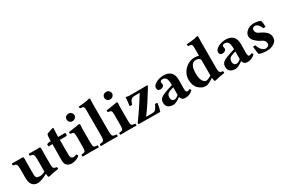

<svg xmlns="http://www.w3.org/2000/svg" viewBox="89 -1772 4198 2855"><g transform="rotate(-30 2187.5 -344.0)"><path d="M509.8 -132.8Q509.8 -89.8 522.5 -74.5Q535.2 -59.1 575.2 -55.2Q581.1 -36.1 577.1 -22.9Q492.2 -11.7 411.1 9.8Q389.2 9.8 388.2 -6.8Q385.7 -25.9 383.3 -50.8Q337.9 -25.4 290.5 -7.8Q243.2 9.8 216.8 9.8Q88.9 9.8 88.9 -149.9V-306.2Q88.9 -365.2 74.5 -382.6Q60.1 -399.9 22 -401.9Q18.1 -405.8 18.1 -418.9Q18.1 -432.1 22 -436Q107.9 -434.1 153.8 -434.1Q174.8 -434.1 210.9 -436Q220.7 -426.3 221.2 -401.9Q221.2 -397.9 220.2 -377Q219.2 -356 219.2 -306.2V-139.2Q219.2 -91.3 236.1 -77.6Q252.9 -64 289.1 -64Q337.4 -64 380.9 -90.8Q380.4 -98.6 380.1 -106.2Q379.9 -113.8 379.9 -120.6V-306.2Q379.9 -366.2 366.9 -382.1Q354 -397.9 313 -401.9Q308.1 -405.8 308.1 -418.9Q308.1 -432.1 313 -436Q398.9 -434.1 444.8 -434.1Q463.9 -434.1 502 -436Q511.7 -426.3 512.2 -401.9Q512.2 -397.9 511 -377Q509.8 -356 509.8 -306.2Z M660.6 -434.1H688.5Q688.5 -535.2 699.7 -549.8Q702.6 -553.7 711.7 -557.6Q720.7 -561.5 733.9 -565.7Q747.1 -569.8 752.4 -572.3Q764.2 -577.1 785.9 -583.5Q807.6 -589.8 813 -589.8Q820.8 -589.8 820.8 -581.1Q817.9 -534.2 815.4 -467.8L814.5 -434.1H931.6Q939.5 -434.1 939.5 -428.2V-397Q939.5 -383.8 915.5 -383.8H814.5Q814.5 -327.6 814.9 -236.8Q815.4 -146 815.4 -127Q815.4 -91.8 828.1 -75.9Q840.8 -60.1 859.9 -60.1Q898.9 -60.1 916.5 -74.2Q934.6 -59.1 934.6 -45.9Q918.5 -23.9 878.7 -7.1Q838.9 9.8 798.8 9.8Q749 9.8 715.8 -18.1Q686 -43.9 685.5 -105Q685.5 -252.9 688.5 -383.8H623.5Q618.7 -383.8 618.7 -390.1V-418.9Q635.7 -434.1 660.6 -434.1Z M1187.5 -122.1Q1187.5 -62 1199.5 -48.6Q1211.4 -35.2 1259.8 -32.2Q1263.7 -28.3 1263.7 -15.1Q1263.7 -2 1259.8 2Q1173.8 0 1122.6 0Q1069.3 0 985.4 2Q981.4 -2 981.4 -14.9Q981.4 -27.8 985.4 -32.2Q1033.2 -36.1 1045.4 -49.1Q1057.6 -62 1057.6 -122.1V-314Q1057.6 -356 1046.1 -367.9Q1034.7 -379.9 992.7 -383.8Q986.8 -402.8 990.7 -416Q1149.9 -437 1168.5 -443.8Q1191.4 -443.8 1191.4 -426.8Q1191.4 -425.8 1191.4 -423.6Q1191.4 -421.4 1190.9 -414.8Q1190.4 -408.2 1189.9 -401.1Q1189.5 -394 1189 -383.8Q1188.5 -373.5 1188.2 -364Q1188 -354.5 1187.7 -343Q1187.5 -331.5 1187.5 -321.3ZM1052.7 -596.2Q1052.7 -621.1 1071 -639.6Q1089.4 -658.2 1122.6 -658.2Q1151.4 -658.2 1169.4 -637.7Q1187.5 -617.2 1187.5 -591.8Q1187.5 -569.8 1167.5 -549.8Q1147.5 -529.8 1116.7 -529.8Q1087.9 -529.8 1070.3 -550Q1052.7 -570.3 1052.7 -596.2Z M1377.4 -127V-564.9Q1377.4 -614.7 1367.4 -625.5Q1357.4 -636.2 1309.6 -640.1Q1301.8 -654.3 1306.2 -671.9Q1430.2 -676.8 1494.1 -698.2Q1510.3 -698.2 1510.3 -685.1Q1507.3 -647.9 1507.3 -583V-127Q1507.3 -66.9 1521.7 -50.5Q1536.1 -34.2 1584.5 -32.2Q1589.4 -28.3 1589.4 -15.1Q1589.4 -2 1584.5 2Q1498.5 0 1442.4 0Q1384.3 0 1300.3 2Q1295.4 -2 1295.4 -14.9Q1295.4 -27.8 1300.3 -32.2Q1348.1 -34.2 1362.8 -50.5Q1377.4 -66.9 1377.4 -127Z M1834 -122.1Q1834 -62 1845.9 -48.6Q1857.9 -35.2 1906.2 -32.2Q1910.2 -28.3 1910.2 -15.1Q1910.2 -2 1906.2 2Q1820.3 0 1769 0Q1715.8 0 1631.8 2Q1627.9 -2 1627.9 -14.9Q1627.9 -27.8 1631.8 -32.2Q1679.7 -36.1 1691.9 -49.1Q1704.1 -62 1704.1 -122.1V-314Q1704.1 -356 1692.6 -367.9Q1681.2 -379.9 1639.2 -383.8Q1633.3 -402.8 1637.2 -416Q1796.4 -437 1814.9 -443.8Q1837.9 -443.8 1837.9 -426.8Q1837.9 -425.8 1837.9 -423.6Q1837.9 -421.4 1837.4 -414.8Q1836.9 -408.2 1836.4 -401.1Q1835.9 -394 1835.4 -383.8Q1835 -373.5 1834.7 -364Q1834.5 -354.5 1834.2 -343Q1834 -331.5 1834 -321.3ZM1699.2 -596.2Q1699.2 -621.1 1717.5 -639.6Q1735.8 -658.2 1769 -658.2Q1797.9 -658.2 1815.9 -637.7Q1834 -617.2 1834 -591.8Q1834 -569.8 1814 -549.8Q1793.9 -529.8 1763.2 -529.8Q1734.4 -529.8 1716.8 -550Q1699.2 -570.3 1699.2 -596.2Z M1984.9 -445.8Q1989.7 -444.8 1999.3 -441.9Q2008.8 -439 2019.3 -437.5Q2029.8 -436 2043.9 -436H2236.8Q2250 -436 2273.9 -436.5Q2297.9 -437 2317.9 -437.5Q2337.9 -438 2338.9 -438Q2351.1 -438 2350.8 -430.9Q2350.6 -423.8 2333 -394Q2276.4 -300.8 2212.6 -203.4Q2148.9 -106 2099.1 -42L2099.6 -39.1H2195.8Q2233.9 -39.1 2253.9 -54Q2273.9 -68.8 2293.9 -109.9L2307.6 -139.2Q2336.4 -139.2 2347.7 -132.8Q2336.4 -57.6 2315.9 2.9L1963.9 0Q1940.9 0 1940.9 -12.2Q1940.9 -20 1949.7 -32.2Q2072.8 -197.8 2191.4 -395L2189.9 -397L2087.9 -394Q2032.7 -392.1 2006.8 -297.9Q1983.9 -293 1963.9 -300.8Q1978 -384.8 1979 -439.9Q1979 -445.8 1984.9 -445.8Z M2670.9 -48.3 2664.6 -47.9Q2637.7 -26.9 2601.1 -8.5Q2564.5 9.8 2544.4 9.8Q2419.4 9.8 2419.4 -95.2Q2419.4 -149.4 2462.4 -178.2Q2505.4 -207 2598.6 -235.8L2665.5 -256.8Q2665.5 -343.8 2645.5 -372.8Q2625.5 -401.9 2588.4 -401.9Q2549.3 -401.9 2546.4 -379.4Q2545.4 -373.5 2546.1 -366.5Q2546.9 -359.4 2547.9 -354Q2548.8 -348.6 2549.8 -342.5Q2550.8 -336.4 2550.8 -332Q2550.8 -313.5 2532.7 -299.6Q2514.6 -285.6 2488.8 -285.6Q2460.9 -285.6 2449 -299.3Q2437 -313 2437 -336.4Q2437 -367.2 2468.5 -392.8Q2500 -418.5 2542 -431.2Q2584 -443.8 2622.6 -443.8Q2793.5 -443.8 2793.5 -271L2791.5 -127Q2791.5 -88.9 2797.6 -74.5Q2803.7 -60.1 2819.3 -60.1Q2843.3 -60.1 2861.3 -74.2Q2879.4 -59.1 2879.4 -45.9Q2820.3 10.3 2748.5 9.8Q2680.7 10.3 2670.9 -48.3ZM2665.5 -217.8 2613.3 -201.2Q2588.4 -193.4 2572.5 -183.1Q2556.6 -172.9 2550 -159.9Q2543.5 -147 2541.5 -137Q2539.6 -127 2539.6 -109.9Q2539.6 -84 2553.5 -66.9Q2567.4 -49.8 2597.7 -49.8Q2620.6 -49.8 2665.5 -85.9Z M3232.9 -94.7Q3232.9 -99.1 3232.7 -103.3Q3232.4 -107.4 3232.4 -111.6Q3232.4 -115.7 3232.4 -120.1V-366.2Q3215.8 -388.7 3198.5 -395.3Q3181.2 -401.9 3157.2 -401.9Q3109.4 -401.9 3083.5 -358.9Q3058.6 -317.9 3058.1 -229Q3058.1 -145 3083.3 -100.6Q3108.4 -56.2 3147.5 -56.2Q3151.9 -56.2 3162.8 -59.8Q3173.8 -63.5 3186.5 -69.1Q3199.2 -74.7 3212.4 -81.8Q3225.6 -88.9 3232.9 -94.7ZM3235.8 -47.9H3227.5Q3202.6 -30.8 3163.1 -10.5Q3123.5 9.8 3105.5 9.8Q3066.4 9.8 3042.5 0.5Q3018.6 -8.8 2988.3 -32.2Q2953.1 -59.1 2935.8 -104.5Q2918.5 -149.9 2918.5 -198.2Q2918.5 -297.4 2991 -370.6Q3063.5 -443.8 3160.2 -443.8Q3200.2 -443.8 3232.4 -432.6V-563Q3232.4 -613.8 3222.4 -623.8Q3212.4 -633.8 3164.6 -638.2Q3156.7 -652.3 3161.1 -671.9Q3285.2 -676.8 3349.1 -698.2Q3365.2 -698.2 3365.2 -685.1Q3362.3 -647.9 3362.3 -583V-132.8Q3362.3 -89.8 3374.8 -74.5Q3387.2 -59.1 3427.2 -55.2Q3433.1 -36.1 3429.2 -22.9Q3344.2 -11.7 3263.2 9.8Q3241.2 9.8 3240.2 -6.8Q3237.8 -24.4 3235.8 -47.9Z M3737.3 -48.3 3731 -47.9Q3704.1 -26.9 3667.5 -8.5Q3630.9 9.8 3610.8 9.8Q3485.8 9.8 3485.8 -95.2Q3485.8 -149.4 3528.8 -178.2Q3571.8 -207 3665 -235.8L3731.9 -256.8Q3731.9 -343.8 3711.9 -372.8Q3691.9 -401.9 3654.8 -401.9Q3615.7 -401.9 3612.8 -379.4Q3611.8 -373.5 3612.5 -366.5Q3613.3 -359.4 3614.3 -354Q3615.2 -348.6 3616.2 -342.5Q3617.2 -336.4 3617.2 -332Q3617.2 -313.5 3599.1 -299.6Q3581.1 -285.6 3555.2 -285.6Q3527.3 -285.6 3515.4 -299.3Q3503.4 -313 3503.4 -336.4Q3503.4 -367.2 3534.9 -392.8Q3566.4 -418.5 3608.4 -431.2Q3650.4 -443.8 3689 -443.8Q3859.9 -443.8 3859.9 -271L3857.9 -127Q3857.9 -88.9 3864 -74.5Q3870.1 -60.1 3885.7 -60.1Q3909.7 -60.1 3927.7 -74.2Q3945.8 -59.1 3945.8 -45.9Q3886.7 10.3 3814.9 9.8Q3747.1 10.3 3737.3 -48.3ZM3731.9 -217.8 3679.7 -201.2Q3654.8 -193.4 3638.9 -183.1Q3623 -172.9 3616.5 -159.9Q3609.9 -147 3607.9 -137Q3606 -127 3606 -109.9Q3606 -84 3619.9 -66.9Q3633.8 -49.8 3664.1 -49.8Q3687 -49.8 3731.9 -85.9Z M3995.6 -146Q4017.6 -150.9 4035.6 -147.9Q4050.8 -93.8 4082.8 -61.3Q4114.7 -28.8 4149.9 -28.8Q4171.9 -28.8 4190.4 -42Q4209 -55.2 4209 -78.1Q4209 -133.3 4157.7 -155.8Q4089.8 -186.5 4042 -238.8Q4011.2 -272.9 4010.7 -314Q4010.7 -356.9 4044.9 -392.1Q4095.7 -443.8 4179.7 -443.8Q4236.8 -443.8 4292 -419.9Q4305.2 -374 4304.7 -314Q4291.5 -305.2 4265.6 -309.1Q4227.5 -401.9 4171.9 -401.9Q4150.9 -401.9 4137.2 -389.9Q4123.5 -377.9 4123.5 -359.9Q4123.5 -304.7 4177.7 -282.2Q4255.4 -248.5 4293.9 -205.1Q4324.7 -170.9 4324.7 -119.1Q4324.7 -58.1 4270.8 -24.2Q4216.8 9.8 4151.9 9.8Q4075.7 9.8 4012.7 -12.2Q4002.4 -54.2 3995.6 -146Z"/></g></svg>

Font: Linux Libertine
Style: Bold
Weight: 700
Designer: Philipp H. Poll
Foundry: Philipp H. Poll
Version: Version 5.0.3